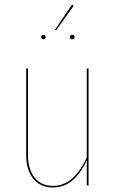

<svg xmlns="http://www.w3.org/2000/svg" viewBox="-20 -821 512 850"><path d="M372 0H364V-112Q339 -55 301.5 -23Q264 9 215 9Q159 9 127.5 -29.5Q96 -68 96 -134V-518H104V-135Q104 -71 133.5 -34.5Q163 2 215 2Q306 2 364 -124V-518H372ZM306 -795 228 -686 223 -689 299 -801ZM182 -657Q182 -653 179 -650Q176 -647 172 -647Q168 -647 165 -650Q162 -653 162 -657Q162 -667 172 -667Q182 -667 182 -657ZM310 -657Q310 -653 307 -650Q304 -647 300 -647Q290 -647 290 -657Q290 -667 300 -667Q310 -667 310 -657Z"/></svg>

Font: Fira Sans Compressed Eight
Style: Regular
Weight: 100
Width: 1
Designer: bBox Type GmbH & Carrois Corporate GbR & Edenspiekermann AG
Foundry: bBox Type GmbH & Carrois Corporate GbR & Edenspiekermann AG
Version: Version 4.301